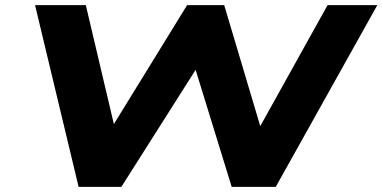

<svg xmlns="http://www.w3.org/2000/svg" viewBox="-20 -725 1484 745"><path d="M285 0 116 -705H313L426 -226H411L706 -705H850L993 -225H984L1251 -705H1444L1050 0H879L739 -454L451 0Z"/></svg>

Font: Nunito Sans 7pt Expanded ExtraBold
Style: Italic
Weight: 800
Width: 7
Italic angle: -9°
Designer: Vernon Adams
Foundry: Vernon Adams
Version: Version 3.101;gftools[0.9.27]